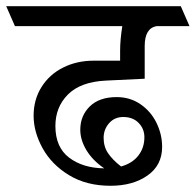

<svg xmlns="http://www.w3.org/2000/svg" viewBox="-50 -590 629 617"><path d="M471 -118Q471 -59 424 -26Q377 7 305 7Q228 7 172 -27Q116 -61 87 -113.5Q58 -166 58 -218Q58 -270 83.5 -310.5Q109 -351 153 -373Q197 -395 251 -395H336V-427Q336 -462 343 -506H-2L-30 -570H531L559 -506H453Q415 -499 415 -442V-337L290 -331Q209 -327 168.5 -286.5Q128 -246 128 -185Q128 -117 172 -83.5Q216 -50 285 -49Q248 -74 228 -107Q208 -140 208 -173Q208 -218 238.5 -248Q269 -278 325 -278Q368 -278 401.5 -255Q435 -232 453 -195Q471 -158 471 -118ZM414 -149Q414 -176 395.5 -195Q377 -214 346 -214Q318 -214 300.5 -194Q283 -174 283 -147Q283 -119 297 -98Q311 -77 339 -55Q375 -65 394.5 -90Q414 -115 414 -149Z"/></svg>

Font: Sumana
Style: Regular
Weight: 400
Designer: Cyreal, Alexei Vanyashin (Devanagari), Olga Karpushina (Latin)
Foundry: Cyreal
Version: Version 1.015;PS 001.015;hotconv 1.0.70;makeotf.lib2.5.58329